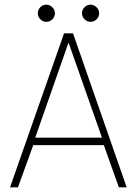

<svg xmlns="http://www.w3.org/2000/svg" viewBox="-20 -803 583 823"><path d="M178.5 -783Q193 -783 204.2 -772Q215.5 -761 215.5 -746Q215.5 -731 204.5 -720.2Q193.5 -709.5 178.5 -709.5Q163.5 -709.5 152.8 -720.5Q142 -731.5 142 -746Q142 -761 152.8 -772Q163.5 -783 178.5 -783ZM368 -783Q382.5 -783 393.8 -772Q405 -761 405 -746Q405 -731 394 -720.2Q383 -709.5 368 -709.5Q353 -709.5 342.2 -720.5Q331.5 -731.5 331.5 -746Q331.5 -761 342.2 -772Q353 -783 368 -783ZM254.5 -660H293L523 0H489.5L425 -181H122.5L57 0H23ZM131 -213H417L274.5 -618.5H273Z"/></svg>

Font: League Spartan ExtraLight
Style: Regular
Weight: 200
Foundry: The League of Moveable Type
Version: Version 2.002